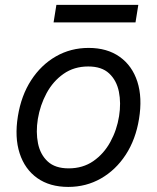

<svg xmlns="http://www.w3.org/2000/svg" viewBox="-20 -747 637 779"><path d="M257.1 11.4Q181.8 11.4 131.2 -24.5Q80.6 -60.4 59.7 -125Q38.7 -189.6 52.6 -275.6Q66.1 -359.4 106.5 -421.7Q147 -484 207 -518.3Q267 -552.6 339.5 -552.6Q414.8 -552.6 465.6 -516.5Q516.3 -480.5 537.3 -415.7Q558.2 -350.9 544 -264.2Q530.5 -181.1 490.1 -119.1Q449.6 -57.2 389.6 -22.9Q329.5 11.4 257.1 11.4ZM258.5 -63.9Q316.1 -63.9 358.7 -93.4Q401.3 -122.9 427.7 -171.2Q454.2 -219.5 463.1 -275.6Q471.6 -328.8 462.4 -374.8Q453.1 -420.8 422.9 -449Q392.8 -477.3 338.1 -477.3Q280.5 -477.3 237.9 -447.4Q195.3 -417.6 169 -369Q142.8 -320.3 133.5 -264.2Q125 -210.9 134.2 -165.3Q143.5 -119.7 173.7 -91.8Q203.8 -63.9 258.5 -63.9ZM541.2 -727.3 529.8 -656.2H197.4L208.8 -727.3Z"/></svg>

Font: Inter UI
Style: Italic
Weight: 400
Italic angle: -9.39999°
Designer: Rasmus Andersson
Foundry: rsms
Version: 3.2;8d6f07862